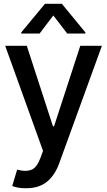

<svg xmlns="http://www.w3.org/2000/svg" viewBox="-20 -787 564 1011"><path d="M117.2 204.1Q93.3 204.6 73.7 200.7Q54.2 196.8 44.4 192.4L70.3 106L77.6 107.9Q118.2 118.2 146.2 106.7Q174.3 95.2 193.4 43.5L206.5 7.3L7.3 -545.9H121.1L258.8 -122.1H264.6L402.8 -545.9H516.6L292 72.3Q268.6 137.2 226.1 170.9Q183.6 204.6 117.2 204.1ZM334 -610.4 260.7 -705.6 188.5 -610.4H91.8V-616.2L216.8 -767.1H305.7L429.7 -616.2V-610.4Z"/></svg>

Font: Inter Tight Medium
Style: Regular
Weight: 500
Designer: Rasmus Andersson
Foundry: rsms
Version: Version 3.004; ttfautohint (v1.8.4.7-5d5b)